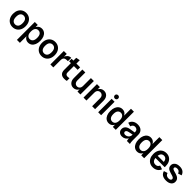

<svg xmlns="http://www.w3.org/2000/svg" viewBox="616 -2951 5348 5348"><g transform="rotate(45 3289.5 -277.0)"><path d="M283 11Q210 11 154 -23Q98 -57 66.5 -119.5Q35 -182 35 -265Q35 -349 66.5 -411Q98 -473 154 -507Q210 -541 283 -541Q356 -541 412 -507Q468 -473 499.5 -411Q531 -349 531 -265Q531 -182 499.5 -119.5Q468 -57 412 -23Q356 11 283 11ZM283 -93Q341 -93 376 -135Q411 -177 411 -265Q411 -353 376 -395Q341 -437 283 -437Q225 -437 190 -395Q155 -353 155 -265Q155 -177 190 -135Q225 -93 283 -93Z M899 11Q817 11 766.5 -50Q716 -111 716 -223V-307Q716 -419 766.5 -480Q817 -541 899 -541Q961 -541 1008 -508Q1055 -475 1081 -413.5Q1107 -352 1107 -265Q1107 -179 1081 -117Q1055 -55 1008 -22Q961 11 899 11ZM627 175V-530H743V-402L727 -265L743 -130V175ZM862 -92Q918 -92 952.5 -134Q987 -176 987 -265Q987 -354 952.5 -396Q918 -438 862 -438Q806 -438 771.5 -396Q737 -354 737 -265Q737 -176 771.5 -134Q806 -92 862 -92Z M1426 11Q1353 11 1297 -23Q1241 -57 1209.5 -119.5Q1178 -182 1178 -265Q1178 -349 1209.5 -411Q1241 -473 1297 -507Q1353 -541 1426 -541Q1499 -541 1555 -507Q1611 -473 1642.5 -411Q1674 -349 1674 -265Q1674 -182 1642.5 -119.5Q1611 -57 1555 -23Q1499 11 1426 11ZM1426 -93Q1484 -93 1519 -135Q1554 -177 1554 -265Q1554 -353 1519 -395Q1484 -437 1426 -437Q1368 -437 1333 -395Q1298 -353 1298 -265Q1298 -177 1333 -135Q1368 -93 1426 -93Z M1770 0V-530H1886V0ZM1859 -265Q1859 -350 1881.5 -411.5Q1904 -473 1946.5 -507Q1989 -541 2051 -541V-410H2006Q1951 -410 1918.5 -381.5Q1886 -353 1886 -285Z M2321 11Q2240 11 2194 -33Q2148 -77 2148 -165V-640L2265 -663V-183Q2265 -139 2286.5 -118Q2308 -97 2349 -97Q2368 -97 2385 -100Q2402 -103 2418 -107V0Q2397 6 2374 8.5Q2351 11 2321 11ZM2076 -431V-530H2413V-431Z M2680 11Q2601 11 2550.5 -44.5Q2500 -100 2500 -197V-530H2616V-223Q2616 -158 2648 -124.5Q2680 -91 2727 -91Q2773 -91 2805 -124.5Q2837 -158 2837 -223H2868Q2868 -150 2844 -97.5Q2820 -45 2777.5 -17Q2735 11 2680 11ZM2837 0V-530H2953V0Z M3415 0V-307Q3415 -372 3382.5 -405.5Q3350 -439 3303 -439Q3256 -439 3223.5 -405.5Q3191 -372 3191 -307H3161Q3161 -380 3185 -432.5Q3209 -485 3252 -513Q3295 -541 3349 -541Q3403 -541 3444 -516Q3485 -491 3508 -444Q3531 -397 3531 -333V0ZM3075 0V-530H3191V0Z M3653 0V-530H3769V0ZM3711 -597Q3683 -597 3663.5 -615.5Q3644 -634 3644 -663Q3644 -694 3663.5 -711.5Q3683 -729 3711 -729Q3739 -729 3758.5 -711.5Q3778 -694 3778 -663Q3778 -634 3758.5 -615.5Q3739 -597 3711 -597Z M4074 11Q4013 11 3966 -22Q3919 -55 3892.5 -117Q3866 -179 3866 -265Q3866 -352 3892.5 -413.5Q3919 -475 3966 -508Q4013 -541 4074 -541Q4157 -541 4207 -480Q4257 -419 4257 -307V-223Q4257 -111 4207 -50Q4157 11 4074 11ZM4111 -92Q4167 -92 4201.5 -134Q4236 -176 4236 -265Q4236 -354 4201.5 -396Q4167 -438 4111 -438Q4055 -438 4020.5 -396Q3986 -354 3986 -265Q3986 -176 4020.5 -134Q4055 -92 4111 -92ZM4230 0V-128L4246 -265L4230 -400V-715H4346V0Z M4784 0Q4778 -26 4774.5 -53Q4771 -80 4771 -106V-330Q4771 -391 4740.5 -417Q4710 -443 4668 -443Q4629 -443 4601.5 -421Q4574 -399 4562 -354L4452 -385Q4473 -462 4532.5 -501.5Q4592 -541 4675 -541Q4775 -541 4831 -488Q4887 -435 4887 -342V-118Q4887 -59 4902 0ZM4597 11Q4525 11 4483.5 -29Q4442 -69 4442 -132Q4442 -192 4482.5 -236Q4523 -280 4607 -295L4799 -327V-244L4647 -213Q4599 -204 4579 -185Q4559 -166 4559 -141Q4559 -120 4576 -102.5Q4593 -85 4629 -85Q4663 -85 4695.5 -101Q4728 -117 4749.5 -147.5Q4771 -178 4771 -221H4804Q4804 -150 4776 -97.5Q4748 -45 4701 -17Q4654 11 4597 11Z M5192 11Q5131 11 5084 -22Q5037 -55 5010.5 -117Q4984 -179 4984 -265Q4984 -352 5010.5 -413.5Q5037 -475 5084 -508Q5131 -541 5192 -541Q5275 -541 5325 -480Q5375 -419 5375 -307V-223Q5375 -111 5325 -50Q5275 11 5192 11ZM5229 -92Q5285 -92 5319.5 -134Q5354 -176 5354 -265Q5354 -354 5319.5 -396Q5285 -438 5229 -438Q5173 -438 5138.5 -396Q5104 -354 5104 -265Q5104 -176 5138.5 -134Q5173 -92 5229 -92ZM5348 0V-128L5364 -265L5348 -400V-715H5464V0Z M5807 11Q5733 11 5677.5 -23Q5622 -57 5591 -119.5Q5560 -182 5560 -265Q5560 -351 5591.5 -413Q5623 -475 5678.5 -508Q5734 -541 5806 -541Q5877 -541 5931 -508Q5985 -475 6015.5 -413Q6046 -351 6046 -265Q6046 -256 6046 -248Q6046 -240 6045 -228H5642V-314H5959L5926 -265Q5926 -360 5894 -401Q5862 -442 5806 -442Q5749 -442 5714.5 -400.5Q5680 -359 5680 -265Q5680 -177 5714.5 -135.5Q5749 -94 5810 -94Q5850 -94 5879 -112Q5908 -130 5924 -171L6034 -134Q6010 -66 5950.5 -27.5Q5891 11 5807 11Z M6331 11Q6238 11 6182 -26Q6126 -63 6106 -136L6215 -170Q6230 -123 6260.5 -102Q6291 -81 6339 -81Q6382 -81 6405.5 -96.5Q6429 -112 6429 -139Q6429 -168 6407 -183.5Q6385 -199 6350.5 -209.5Q6316 -220 6277 -231Q6238 -242 6203.5 -259.5Q6169 -277 6147.5 -307Q6126 -337 6126 -386Q6126 -452 6178.5 -496.5Q6231 -541 6329 -541Q6413 -541 6465 -505Q6517 -469 6539 -401L6433 -366Q6418 -410 6391 -429.5Q6364 -449 6321 -449Q6280 -449 6259.5 -434.5Q6239 -420 6239 -398Q6239 -373 6261 -359.5Q6283 -346 6318 -336.5Q6353 -327 6392 -315.5Q6431 -304 6466 -285Q6501 -266 6523 -233.5Q6545 -201 6545 -149Q6545 -80 6489 -34.5Q6433 11 6331 11Z"/></g></svg>

Font: Radio Canada Big Medium
Style: Regular
Weight: 500
Designer: Étienne Aubert Bonn
Foundry: Coppers and Brasses
Version: Version 1.001